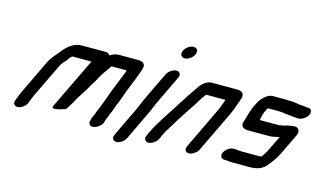

<svg xmlns="http://www.w3.org/2000/svg" viewBox="-89 -959 2229 1325"><g transform="rotate(15 1025.0 -296.0)"><path d="M66 -25 60 -11C48 13 60 34 84 34C108 34 138 13 150 -11L152 -18C161 -37 164 -51 173 -70L292 -317C301 -336 314 -347 327 -362L343 -383C346 -388 350 -392 353 -395C353 -396 356 -397 357 -398C357 -399 360 -400 361 -401H497L321 -36C315 -23 324 -19 338 -20C355 -22 371 -25 387 -31C400 -36 407 -36 414 -41C425 -60 439 -78 450 -98C471 -143 505 -184 528 -228C539 -250 554 -269 565 -290C586 -335 615 -367 639 -405H748C744 -396 744 -392 739 -380C722 -335 700 -285 683 -240C676 -224 670 -200 662 -182C648 -148 639 -116 623 -83C620 -75 618 -68 615 -61C613 -58 613 -55 612 -52L606 -41C602 -34 599 -25 597 -15L594 -5C591 7 593 17 600 24C624 47 682 14 692 -24L694 -34C695 -37 697 -40 697 -42C699 -47 702 -52 703 -57C709 -68 709 -76 715 -87C727 -112 732 -133 742 -158L754 -186C766 -215 775 -246 786 -274C807 -325 831 -382 846 -429C864 -472 851 -495 805 -495H674C647 -495 628 -489 606 -474C599 -485 588 -491 575 -491H413C353 -495 305 -456 270 -409C248 -381 220 -354 202 -317L85 -73C77 -55 70 -39 66 -25Z M1014 -448 926 -265C903 -217 887 -170 862 -123L782 45C770 70 781 90 806 90C831 90 860 70 872 45L951 -121C976 -168 993 -217 1016 -265L1104 -448C1116 -472 1105 -493 1081 -493C1057 -493 1026 -472 1014 -448ZM1087 -637C1075 -611 1086 -589 1112 -589C1137 -589 1166 -609 1178 -634C1190 -660 1179 -682 1153 -682C1128 -682 1099 -662 1087 -637Z M1087 -7 1099 -34C1101 -39 1104 -47 1111 -58C1115 -68 1122 -77 1127 -85C1151 -126 1182 -174 1207 -214C1229 -249 1257 -286 1277 -321C1290 -342 1303 -362 1318 -382C1318 -383 1320 -384 1321 -385H1458C1459 -383 1454 -375 1455 -373L1446 -349C1439 -331 1432 -312 1422 -292L1286 -8C1274 16 1285 37 1309 37C1333 37 1364 16 1376 -8L1512 -291C1531 -331 1544 -371 1557 -407C1575 -452 1564 -475 1518 -475H1342C1305 -478 1268 -447 1247 -413C1247 -411 1245 -408 1242 -404C1232 -392 1226 -382 1218 -370C1210 -357 1199 -344 1192 -330L1184 -318C1173 -303 1156 -277 1146 -259C1101 -187 1048 -115 1009 -34L997 -7C985 17 996 38 1020 38C1044 38 1075 17 1087 -7Z M1970 -332C1954 -332 1939 -329 1922 -326C1913 -324 1892 -316 1882 -316C1877 -315 1870 -313 1865 -312H1723C1727 -333 1732 -358 1744 -383L1756 -405H1829C1836 -404 1842 -404 1849 -404C1862 -404 1871 -402 1883 -400L1904 -398C1917 -397 1928 -394 1940 -394C1950 -394 1962 -391 1971 -391H1977C2002 -391 2033 -411 2045 -436C2057 -461 2046 -481 2021 -481H2007C1999 -483 1994 -484 1988 -484C1956 -484 1927 -494 1894 -494H1874C1867 -495 1860 -495 1854 -495H1769C1746 -495 1723 -483 1701 -460C1689 -447 1681 -436 1675 -425L1654 -383C1650 -376 1649 -368 1646 -360L1640 -344C1639 -338 1636 -332 1635 -327C1629 -310 1625 -289 1619 -272C1607 -239 1628 -222 1665 -222H1816C1825 -222 1835 -223 1843 -225C1858 -228 1873 -229 1887 -235L1830 -118C1826 -108 1818 -98 1812 -90C1809 -84 1804 -76 1800 -72C1793 -71 1786 -70 1783 -70H1658C1653 -70 1648 -70 1643 -71C1633 -71 1619 -74 1608 -74H1602C1577 -75 1547 -54 1535 -30C1523 -6 1534 15 1557 16H1563C1579 16 1597 20 1615 20H1740C1783 20 1823 10 1851 -20C1865 -38 1881 -54 1895 -77C1903 -89 1912 -102 1920 -118L1997 -277C2010 -304 1998 -332 1970 -332Z"/></g></svg>

Font: Electronic
Style: BlkUltIt
Weight: 900
Version: Version 1.011